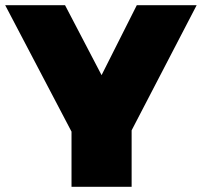

<svg xmlns="http://www.w3.org/2000/svg" viewBox="-30 -721 779 741"><path d="M478 0H246V-213L-10 -701H221L362 -431L498 -701H729L478 -218Z"/></svg>

Font: Argentum Novus Black
Style: Regular
Weight: 900
Designer: Julieta Ulanovsky (font) & Cristiano Sobral (main changes)
Foundry: Julieta Ulanovsky (font) & Cristiano Sobral (main changes)
Version: Version 3.00;November 27, 2020;FontCreator 13.0.0.2655 64-bi